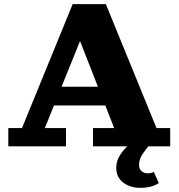

<svg xmlns="http://www.w3.org/2000/svg" viewBox="-20 -705 860 925"><path d="M20 0V-88H86L330 -685H490L734 -88H800V0H428V-88H530L337 -580H395L196 -88H298V0ZM207 -197V-287H524V-197ZM656 200Q607 200 573.5 174.5Q540 149 540 104Q540 72 556.5 45Q573 18 599 -5.5Q625 -29 653 -48L699 -5Q680 17 665 40Q650 63 650 90Q650 109 662 119.5Q674 130 692 130Q701 130 707.5 128.5Q714 127 721 123L745 177Q731 187 708 193.5Q685 200 656 200Z"/></svg>

Font: Montagu Slab 144pt
Style: Bold
Weight: 700
Designer: Florian Karsten
Foundry: Florian Karsten
Version: Version 1.000